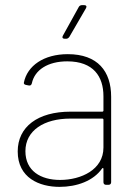

<svg xmlns="http://www.w3.org/2000/svg" viewBox="-20 -720 541 748"><path d="M308 -700H299C294 -700 289 -697 287 -693L225 -581C221 -574 224 -569 232 -569H238C243 -569 247 -572 250 -576L315 -688C319 -695 316 -700 308 -700ZM244 -509C151 -509 86 -464 73 -398C72 -393 76 -390 82 -389L92 -387C98 -386 102 -388 104 -395C115 -448 167 -481 242 -481C344 -481 383 -422 383 -345V-289C383 -287 381 -285 379 -285H255C127 -285 49 -226 49 -130C49 -27 133 8 212 8C279 8 344 -15 378 -64C381 -67 383 -65 383 -62V-10C383 -4 387 0 393 0H403C409 0 413 -4 413 -10V-343C413 -442 361 -509 244 -509ZM214 -19C139 -19 79 -54 79 -131C79 -212 152 -258 254 -258H379C381 -258 383 -256 383 -254V-145C383 -59 296 -19 214 -19Z"/></svg>

Font: Barlow Thin
Style: Regular
Weight: 250
Designer: Jeremy Tribby
Foundry: Tribby Type
Version: Version 1.422;hotconv 1.0.109;makeotfexe 2.5.65596